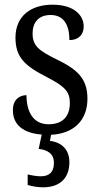

<svg xmlns="http://www.w3.org/2000/svg" viewBox="-20 -565 428 819"><path d="M164 234C233 234 276 197 276 127C276 74 244 42 193 36L198 10C295 5 353 -52 353 -144C353 -228 312 -268 223 -311C148 -348 119 -368 119 -422C119 -469 144 -501 196 -501C248 -501 276 -464 276 -394C315 -394 337 -417 337 -452C337 -502 293 -545 204 -545C110 -545 46 -495 46 -405C46 -320 86 -284 180 -236C255 -197 278 -175 278 -126C278 -69 248 -35 187 -35C121 -35 93 -89 93 -159C66 -159 35 -143 35 -95C35 -31 81 3 158 9L145 70C183 75 210 90 210 130C210 170 189 187 154 187C139 187 119 184 98 179V224C119 231 147 234 164 234Z"/></svg>

Font: Noto Serif Myanmar Condensed
Style: Regular
Weight: 400
Width: 3
Designer: Ben Mitchell and the Monotype Design Team
Foundry: Monotype Imaging Inc.
Version: Version 2.106